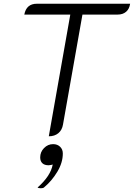

<svg xmlns="http://www.w3.org/2000/svg" viewBox="-20 -720 716 1027"><path d="M356 -642H110Q121 -700 177 -700H676Q672 -672 654.5 -657Q637 -642 609 -642H421L317 -54Q312 -24 292 -7.5Q272 9 241 9ZM262 160Q259 161 252.5 162.5Q246 164 240 164Q218 164 206.5 153Q195 142 195 122Q195 93 215.5 72Q236 51 264 51Q287 51 301.5 65Q316 79 316 101Q316 150 286.5 199Q257 248 216 282Q211 287 199 287Q186 287 181 283Q251 221 262 160Z"/></svg>

Font: K2D ExtraLight
Style: Italic
Weight: 275
Italic angle: -10°
Designer: Katatrad Aksorn Co.,Ltd.
Foundry: Cadson Demak Co.,Ltd.
Version: Version 1.000; ttfautohint (v1.6)